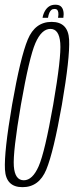

<svg xmlns="http://www.w3.org/2000/svg" viewBox="-22 -770 306 794"><path d="M71 4Q139.5 4 169.5 -68.8Q199.5 -141.5 234 -337Q267.5 -532 263.8 -605.8Q260 -679.5 191.5 -679.5Q123 -679.5 92.8 -606.5Q62.5 -533.5 28 -337Q-5.5 -141.5 -1.5 -68.8Q2.5 4 71 4ZM76.5 -24.5Q39.5 -24.5 35.2 -82.8Q31 -141 64.5 -337Q99 -533.5 124.5 -592Q150 -650.5 186.5 -650.5Q222.5 -650.5 227.2 -592.2Q232 -534 198 -337Q163.5 -141 138 -82.8Q112.5 -24.5 76.5 -24.5ZM207 -750.5Q191.5 -750.5 181 -743.5Q170.5 -736.5 163.5 -724Q156.5 -711.5 154 -696.5H176.5Q178.5 -709 182.2 -717.2Q186 -725.5 190.8 -729.2Q195.5 -733 204 -733Q211 -733 214.5 -729.5Q218 -726 219.2 -717.8Q220.5 -709.5 218 -696.5H240Q242.5 -711.5 240 -724Q237.5 -736.5 229.8 -743.5Q222 -750.5 207 -750.5Z"/></svg>

Font: Anybody ExtraCondensed ExtraLight
Style: Italic
Weight: 250
Width: 2
Italic angle: -10°
Version: Version 1.113;gftools[0.9.25]